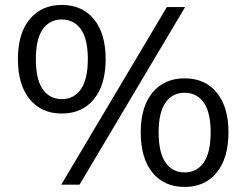

<svg xmlns="http://www.w3.org/2000/svg" viewBox="-20 -733 977 762"><path d="M295.6 0H223L642.2 -705H714.7ZM225.2 -282.4Q143.9 -282.4 97.5 -339.6Q51.1 -396.8 51.1 -498.4Q51.1 -600.5 98 -656.9Q144.9 -713.4 225.2 -713.4Q306.5 -713.4 352.9 -656.5Q399.3 -599.5 399.3 -498.4Q399.3 -396.8 352.9 -339.6Q306.5 -282.4 225.2 -282.4ZM225.2 -339.6Q273.8 -339.6 301.2 -379.2Q328.6 -418.9 328.6 -498.4Q328.6 -577.9 301.2 -616.8Q273.8 -655.7 225.2 -655.7Q177 -655.7 149.7 -617Q122.3 -578.4 122.3 -498.4Q122.3 -417.9 149.7 -378.8Q177 -339.6 225.2 -339.6ZM712.6 8.9Q631.3 8.9 584.9 -48.2Q538.5 -105.4 538.5 -207.5Q538.5 -309.6 585.4 -365.8Q632.3 -422.1 712.6 -422.1Q793.9 -422.1 840.3 -365.4Q886.7 -308.7 886.7 -207.5Q886.7 -105.9 840.3 -48.5Q793.9 8.9 712.6 8.9ZM712.6 -48.7Q761.2 -48.7 788.6 -88.1Q816 -127.5 816 -207.5Q816 -287 788.6 -325.9Q761.2 -364.9 712.6 -364.9Q664.4 -364.9 637 -325.9Q609.6 -287 609.6 -207.5Q609.6 -127 637 -87.9Q664.4 -48.7 712.6 -48.7Z"/></svg>

Font: Mulish ExtraLight
Style: Regular
Weight: 200
Designer: Vernon Adams
Foundry: Vernon Adams
Version: Version 3.603